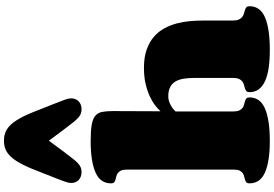

<svg xmlns="http://www.w3.org/2000/svg" viewBox="-230 -1177 1407 987"><g transform="rotate(-90 473.5 -683.5)"><path d="M395 -562Q406.2 -574.2 424.8 -588.9Q443.4 -603.5 470.7 -616.5Q498 -629.4 534.4 -638.2Q570.8 -647 618.2 -647Q672.9 -647 711.9 -633.1Q751 -619.1 778.1 -595.7Q805.2 -572.3 821.5 -541.7Q837.9 -511.2 846.7 -477.8Q855.5 -444.3 858.4 -410.4Q861.3 -376.5 861.3 -346.2V-191.9Q861.3 -170.9 866.7 -159.2Q872.1 -147.5 880.4 -141.4Q888.7 -135.3 898.2 -132.8Q907.7 -130.4 916 -127.7Q924.3 -125 929.7 -120.4Q935.1 -115.7 935.1 -105Q935.1 -49.3 877.7 -24.7Q820.3 0 711.4 0Q658.7 0 618.2 -5.9Q577.6 -11.7 549.8 -24.7Q522 -37.6 507.6 -57.4Q493.2 -77.1 493.2 -105Q493.2 -115.7 498.5 -120.4Q503.9 -125 512.2 -127.7Q520.5 -130.4 529.8 -132.6Q539.1 -134.8 547.4 -140.6Q555.7 -146.5 561 -157.7Q566.4 -168.9 566.4 -189.9V-389.2Q566.4 -420.4 562 -445.3Q557.6 -470.2 546.9 -487.1Q536.1 -503.9 517.8 -512.9Q499.5 -522 472.2 -522Q458 -522 446.3 -518.1Q434.6 -514.2 424.6 -508.5Q414.6 -502.9 407 -496.6Q399.4 -490.2 394 -484.9V-188Q394 -168 399.4 -156.7Q404.8 -145.5 412.8 -139.9Q420.9 -134.3 430.2 -132.1Q439.5 -129.9 447.5 -127.4Q455.6 -125 460.9 -120.4Q466.3 -115.7 466.3 -105Q466.3 -49.3 408.7 -24.7Q351.1 0 242.2 0Q137.2 0 80.8 -24.7Q24.4 -49.3 24.4 -105Q24.4 -115.7 29.5 -120.4Q34.7 -125 42.7 -127.4Q50.8 -129.9 59.8 -131.8Q68.8 -133.8 76.9 -139.4Q85 -145 90.1 -155.5Q95.2 -166 95.2 -186V-734.9Q95.2 -754.9 90.1 -765.4Q85 -775.9 76.9 -781.5Q68.8 -787.1 59.8 -789.1Q50.8 -791 42.7 -793.5Q34.7 -795.9 29.5 -800.5Q24.4 -805.2 24.4 -815.9Q24.4 -871.6 80.8 -896.2Q137.2 -920.9 242.2 -920.9Q294.9 -920.9 325.4 -915.5Q356 -910.2 371.6 -897.2Q387.2 -884.3 391.6 -862.3Q396 -840.3 396 -807.1ZM243.7 -1366.7Q277.8 -1366.7 302.2 -1351.3Q326.7 -1335.9 347.4 -1303.7Q368.2 -1271.5 388.4 -1222.2Q408.7 -1172.9 434.6 -1105.5L455.1 -1051.8Q461.4 -1034.7 461.4 -1020.5Q461.4 -1007.8 456.8 -997.8Q452.1 -987.8 444.6 -981.2Q437 -974.6 427 -971.2Q417 -967.8 406.7 -967.8Q393.6 -967.8 383.5 -971.2Q373.5 -974.6 362.5 -984.1Q351.6 -993.7 337.6 -1011.2Q323.7 -1028.8 302.7 -1056.6L243.7 -1135.7L185.1 -1056.6Q164.1 -1028.8 150.1 -1011.2Q136.2 -993.7 125.2 -984.1Q114.3 -974.6 104.2 -971.2Q94.2 -967.8 81.1 -967.8Q70.8 -967.8 60.8 -971.2Q50.8 -974.6 43.2 -981.2Q35.6 -987.8 31 -997.8Q26.4 -1007.8 26.4 -1020.5Q26.4 -1034.7 32.7 -1051.8L53.2 -1106Q79.1 -1173.3 99.4 -1222.7Q119.6 -1272 140.4 -1304Q161.1 -1335.9 185.3 -1351.3Q209.5 -1366.7 243.7 -1366.7Z"/></g></svg>

Font: Corben
Style: Bold
Weight: 700
Designer: vernon adams
Foundry: vernon adams
Version: Version 1.101; ttfautohint (v1.6)